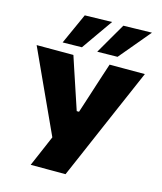

<svg xmlns="http://www.w3.org/2000/svg" viewBox="-138 -1068 987 1168"><g transform="rotate(15 356.0 -484.0)"><path d="M167.5 0Q187.5 -46 208.2 -94.5Q229 -143 251.5 -195.5L107.5 -509Q84 -560 62.8 -606.5Q41.5 -653 14 -713H245.5Q260.5 -667 271.8 -633.2Q283 -599.5 293.2 -569Q303.5 -538.5 315.5 -502L353.5 -388H368L404.5 -500.5Q416.5 -538 426.5 -569Q436.5 -600 447.5 -633.8Q458.5 -667.5 473.5 -713H695.5Q667 -647 637 -577.8Q607 -508.5 581.5 -450L484.5 -225.5Q462 -173 436 -113Q410 -53 387 0ZM380.5 -769.5Q408.5 -818 436.5 -866.5Q464.5 -915 493 -963.5L672 -967.5Q629.5 -916.5 588.2 -867.2Q547 -818 508 -771.5ZM162.5 -769.5Q184.5 -818 206.2 -866.5Q228 -915 250 -963.5L421 -967.5Q385 -916.5 350.5 -867.2Q316 -818 283.5 -771.5Z"/></g></svg>

Font: Commissioner ExtraBold
Style: Regular
Weight: 800
Designer: Kostas Bartsokas
Foundry: Kostas Bartsokas
Version: Version 1.000; ttfautohint (v1.8.3)